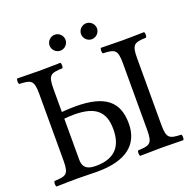

<svg xmlns="http://www.w3.org/2000/svg" viewBox="-140 -945 1078 1084"><g transform="rotate(-20 399.0 -402.5)"><path d="M442 -759C442 -733 464 -711 490 -711C516 -711 538 -733 538 -759C538 -785 516 -807 490 -807C464 -807 442 -785 442 -759ZM253 -759C253 -733 275 -711 301 -711C327 -711 349 -733 349 -759C349 -785 327 -807 301 -807C275 -807 253 -785 253 -759ZM693 -123V-524C693 -607 710 -612 780 -615C786 -621 786 -642 780 -648C736 -647 688.5 -646 650 -646C616.5 -646 568 -647 521 -648C515 -642 515 -621 521 -615C591 -612 608 -607 608 -524V-123C608 -40 591 -35 521 -32C515 -26 515 -5 521 1C566 0 614.7 -1 651 -1C686.6 -1 735 0 780 1C786 -5 786 -26 780 -32C710 -35 693 -40 693 -123ZM267 -31C199 -31 190 -65 190 -98V-343C211.5 -344.9 231.4 -345.9 249.7 -345.9C378.3 -345.9 430 -297.7 430 -193C430 -110 399 -31 267 -31ZM105 -122C105 -39 88 -34 18 -31C12 -25 12 -4 18 2C57 1 110.3 0 148 0C177 0 229 2 265 2C436.5 2 523 -67.5 523 -193C523 -320.1 455.6 -386.8 272.3 -386.8C247.1 -386.8 219.7 -385.5 190 -383V-523C190 -606 207 -611 277 -614C283 -620 283 -641 277 -647C238 -646 185.3 -645 147 -645C111.7 -645 58 -646 18 -647C12 -641 12 -620 18 -614C88 -611 105 -606 105 -523Z"/></g></svg>

Font: Libertinus Math
Style: Regular
Weight: 400
Designer: Philipp H. Poll
Foundry: Khaled Hosny
Version: Version 6.2